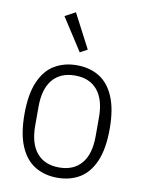

<svg xmlns="http://www.w3.org/2000/svg" viewBox="-87 -828 672 901"><g transform="rotate(10 249.0 -378.0)"><path d="M249 12Q189 12 143 -15.5Q97 -43 71.5 -102.5Q46 -162 46 -256Q46 -350 71.5 -409.5Q97 -469 143 -496.5Q189 -524 249 -524Q310 -524 355.5 -496.5Q401 -469 426.5 -409.5Q452 -350 452 -256Q452 -162 426.5 -102.5Q401 -43 355.5 -15.5Q310 12 249 12ZM249 -37Q318 -37 355.5 -81.5Q393 -126 393 -211V-301Q393 -386 355.5 -430.5Q318 -475 249 -475Q180 -475 142.5 -430.5Q105 -386 105 -301V-211Q105 -126 142.5 -81.5Q180 -37 249 -37ZM251 -586 151 -741 201 -768 286 -605Z"/></g></svg>

Font: IBM Plex Sans Condensed Light
Style: Regular
Weight: 300
Width: 3
Designer: Mike Abbink, Paul van der Laan, Pieter van Rosmalen
Foundry: Bold Monday
Version: Version 3.201